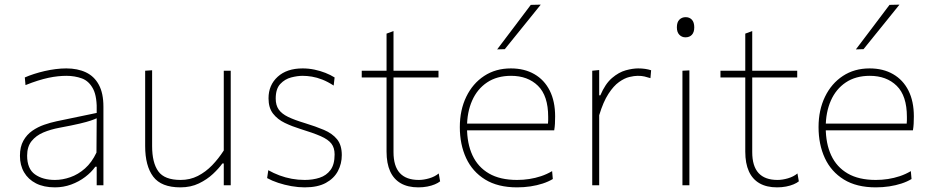

<svg xmlns="http://www.w3.org/2000/svg" viewBox="-20 -799 4016 828"><path d="M217 9Q169 9 135.2 -8.2Q101.5 -25.5 83.8 -56Q66 -86.5 66 -127Q66 -166 80.8 -192.2Q95.5 -218.5 119.2 -235Q143 -251.5 170.5 -261Q198 -270.5 224 -276L397 -312Q399.5 -381 381.8 -415.2Q364 -449.5 333.2 -460.8Q302.5 -472 266 -472Q249 -472 229.8 -470Q210.5 -468 189.2 -463.5Q168 -459 143.2 -451.2Q118.5 -443.5 90 -432L87 -465Q105 -473 126.8 -480Q148.5 -487 172.2 -492.5Q196 -498 220 -501Q244 -504 266 -504Q314.5 -504 350.5 -487Q386.5 -470 406.2 -433.5Q426 -397 426 -339Q426 -316.5 426 -281Q426 -245.5 426 -211V-137Q426 -107 426 -73.5Q426 -40 426 0H397V-80H391Q374 -56 347.2 -35.8Q320.5 -15.5 287 -3.2Q253.5 9 217 9ZM217 -23Q249.5 -23 283.2 -34.8Q317 -46.5 346.5 -72.5Q376 -98.5 396 -141L397 -289Q387.5 -284.5 371.5 -279Q355.5 -273.5 324 -266Q292.5 -258.5 236 -248Q198.5 -241 167 -227.8Q135.5 -214.5 116.2 -190.5Q97 -166.5 97 -128Q97 -71 130.8 -47Q164.5 -23 217 -23Z M758 9Q675.5 9 640.8 -37.2Q606 -83.5 606 -169Q606 -201.5 606 -225.5Q606 -249.5 606 -271Q606 -311.5 606 -348.2Q606 -385 606 -420.8Q606 -456.5 606 -494L636 -496Q636 -440 636 -386Q636 -332 636 -271V-169Q636 -97 662.8 -60Q689.5 -23 759 -23Q799.5 -23 833.2 -40.2Q867 -57.5 894.8 -86.2Q922.5 -115 945 -150V-271Q945 -332 945 -385Q945 -438 945 -494H975Q975 -438 975 -385Q975 -332 975 -271V-221Q975 -160.5 975 -108.5Q975 -56.5 975 0H945V-94H939Q924 -73 898.5 -49Q873 -25 837.8 -8Q802.5 9 758 9Z M1294 9Q1266.5 9 1236.8 3.8Q1207 -1.5 1179.8 -10.5Q1152.5 -19.5 1132 -31L1137 -65Q1160 -52 1185.5 -42.5Q1211 -33 1238.2 -28Q1265.5 -23 1294 -23Q1329 -23 1358.2 -32.5Q1387.5 -42 1405.2 -65.8Q1423 -89.5 1423 -133Q1423 -161.5 1409.2 -179.5Q1395.5 -197.5 1363 -211.8Q1330.5 -226 1275 -243Q1239.5 -254 1208.2 -269Q1177 -284 1157.5 -309Q1138 -334 1138 -375Q1138 -432 1177.5 -468Q1217 -504 1285 -504Q1311 -504 1336 -498.8Q1361 -493.5 1383.2 -484.8Q1405.5 -476 1423 -465L1419 -430Q1393.5 -446.5 1370 -455.8Q1346.5 -465 1325.2 -468.5Q1304 -472 1285 -472Q1262.5 -472 1235.5 -465Q1208.5 -458 1188.8 -437Q1169 -416 1169 -374Q1169 -345.5 1181.8 -327Q1194.5 -308.5 1222.2 -295Q1250 -281.5 1295 -268Q1341 -254 1377 -238.8Q1413 -223.5 1433.5 -198.5Q1454 -173.5 1454 -130Q1454 -93 1437.2 -61.2Q1420.5 -29.5 1385.2 -10.2Q1350 9 1294 9Z M1784 9Q1739 9 1708.5 -8.5Q1678 -26 1662.5 -60.2Q1647 -94.5 1647 -145Q1647 -197 1647 -246.5Q1647 -296 1647 -340Q1647 -384 1647 -419.8Q1647 -455.5 1647 -480Q1647 -526.5 1647 -567.8Q1647 -609 1647 -654L1677 -665Q1677 -629.5 1677 -600.8Q1677 -572 1677 -543.5Q1677 -515 1677 -480V-143Q1677 -82.5 1704.2 -52.8Q1731.5 -23 1786 -23Q1807 -23 1831 -30Q1855 -37 1872 -51L1878 -17Q1869.5 -10 1855.2 -4Q1841 2 1822.8 5.5Q1804.5 9 1784 9ZM1540 -465V-494H1871V-465Q1818.5 -465 1764.8 -465Q1711 -465 1660 -465H1652Z M2210 9Q2127 9 2072.2 -24.8Q2017.5 -58.5 1990.2 -117.2Q1963 -176 1963 -251Q1963 -324.5 1990.8 -381.8Q2018.5 -439 2068 -471.5Q2117.5 -504 2183 -504Q2241.5 -504 2284.5 -479.2Q2327.5 -454.5 2350.8 -408.2Q2374 -362 2374 -297Q2374 -280 2373.2 -265.8Q2372.5 -251.5 2370 -237L2343 -264Q2344 -272.5 2344 -280Q2344 -287.5 2344 -295Q2344 -386 2300 -429Q2256 -472 2184 -472Q2123 -472 2080.5 -443.5Q2038 -415 2016 -365Q1994 -315 1994 -251V-249Q1994 -180 2017.5 -129.2Q2041 -78.5 2088.8 -50.8Q2136.5 -23 2210 -23Q2236.5 -23 2262.5 -27Q2288.5 -31 2313.2 -39.2Q2338 -47.5 2361 -61L2364 -27Q2345 -15.5 2320.5 -7.5Q2296 0.5 2267.8 4.8Q2239.5 9 2210 9ZM1979 -237V-266H2348L2370 -263V-237ZM2124 -586Q2160.5 -634 2197 -682.5Q2233.5 -731 2269 -778L2312 -779Q2286 -746.5 2260 -714.5Q2234 -682.5 2208.5 -650.8Q2183 -619 2157 -587Z M2534 0Q2534 -56.5 2534 -108.5Q2534 -160.5 2534 -221V-271Q2534 -324.5 2534 -381.5Q2534 -438.5 2534 -494L2564 -497V-388H2569Q2590 -437.5 2619.2 -462.5Q2648.5 -487.5 2678.5 -495.8Q2708.5 -504 2732 -504Q2748 -504 2761.8 -502Q2775.5 -500 2788 -496L2785 -462Q2771 -466.5 2759.2 -469.2Q2747.5 -472 2730 -472Q2715.5 -472 2694.2 -467Q2673 -462 2649.5 -445.2Q2626 -428.5 2603.8 -394.2Q2581.5 -360 2564 -302V-221Q2564 -160.5 2564 -108.5Q2564 -56.5 2564 0Z M2923 0Q2923 -56.5 2923 -108.5Q2923 -160.5 2923 -221V-271Q2923 -311.5 2923 -348.2Q2923 -385 2923 -420.8Q2923 -456.5 2923 -494L2953 -495.5Q2953 -458 2953 -422Q2953 -386 2953 -349Q2953 -312 2953 -271V-221Q2953 -160.5 2953 -108.5Q2953 -56.5 2953 0ZM2936 -638Q2920.5 -638 2909.8 -649Q2899 -660 2899 -681Q2899 -703.5 2909.8 -714.2Q2920.5 -725 2937 -725Q2953.5 -725 2963.8 -714Q2974 -703 2974 -681Q2974 -660 2963.8 -649Q2953.5 -638 2936 -638Z M3331 9Q3286 9 3255.5 -8.5Q3225 -26 3209.5 -60.2Q3194 -94.5 3194 -145Q3194 -197 3194 -246.5Q3194 -296 3194 -340Q3194 -384 3194 -419.8Q3194 -455.5 3194 -480Q3194 -526.5 3194 -567.8Q3194 -609 3194 -654L3224 -665Q3224 -629.5 3224 -600.8Q3224 -572 3224 -543.5Q3224 -515 3224 -480V-143Q3224 -82.5 3251.2 -52.8Q3278.5 -23 3333 -23Q3354 -23 3378 -30Q3402 -37 3419 -51L3425 -17Q3416.5 -10 3402.2 -4Q3388 2 3369.8 5.5Q3351.5 9 3331 9ZM3087 -465V-494H3418V-465Q3365.5 -465 3311.8 -465Q3258 -465 3207 -465H3199Z M3757 9Q3674 9 3619.2 -24.8Q3564.5 -58.5 3537.2 -117.2Q3510 -176 3510 -251Q3510 -324.5 3537.8 -381.8Q3565.5 -439 3615 -471.5Q3664.5 -504 3730 -504Q3788.5 -504 3831.5 -479.2Q3874.5 -454.5 3897.8 -408.2Q3921 -362 3921 -297Q3921 -280 3920.2 -265.8Q3919.5 -251.5 3917 -237L3890 -264Q3891 -272.5 3891 -280Q3891 -287.5 3891 -295Q3891 -386 3847 -429Q3803 -472 3731 -472Q3670 -472 3627.5 -443.5Q3585 -415 3563 -365Q3541 -315 3541 -251V-249Q3541 -180 3564.5 -129.2Q3588 -78.5 3635.8 -50.8Q3683.5 -23 3757 -23Q3783.5 -23 3809.5 -27Q3835.5 -31 3860.2 -39.2Q3885 -47.5 3908 -61L3911 -27Q3892 -15.5 3867.5 -7.5Q3843 0.5 3814.8 4.8Q3786.5 9 3757 9ZM3526 -237V-266H3895L3917 -263V-237ZM3671 -586Q3707.5 -634 3744 -682.5Q3780.5 -731 3816 -778L3859 -779Q3833 -746.5 3807 -714.5Q3781 -682.5 3755.5 -650.8Q3730 -619 3704 -587Z"/></svg>

Font: Commissioner Thin
Style: Regular
Weight: 100
Designer: Kostas Bartsokas
Foundry: Kostas Bartsokas
Version: Version 1.001;gftools[0.9.23]